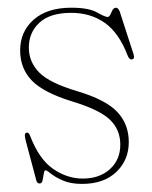

<svg xmlns="http://www.w3.org/2000/svg" viewBox="-20 -456 385 486"><path d="M189.5 -4Q232 -4 258.2 -27.8Q284.5 -51.5 284.5 -90Q284.5 -127.5 258.5 -152.8Q232.5 -178 163.5 -199Q90 -221.5 60.5 -252.2Q31 -283 31 -328.5Q31 -376 65.2 -406.2Q99.5 -436.5 160.5 -436.5Q204 -436.5 225 -424.8Q246 -413 252.5 -413Q257.5 -413 262 -424.8Q266.5 -436.5 273.5 -436.5Q279 -436.5 283 -427L317.5 -320.5Q321.5 -309 316.5 -306.5Q308.5 -302.5 303.5 -314.5Q281.5 -372.5 245.5 -398Q209.5 -423.5 160 -423.5Q107 -423.5 80 -398.8Q53 -374 53 -335.5Q53 -299.5 79 -272.8Q105 -246 176 -225Q248 -203.5 277 -172.5Q306 -141.5 306 -96.5Q306 -51 274.5 -20.8Q243 9.5 187.5 9.5Q159 9.5 139.5 1Q120 -7.5 109.2 -16.2Q98.5 -25 95.5 -25Q92 -25 90.8 -16.5Q89.5 -8 87.8 0.2Q86 8.5 80.5 8.5Q74 8.5 72 1L45 -100.5Q40.5 -117 45.5 -119.5Q52.5 -123 56.5 -111.5Q79 -53 114.5 -28.5Q150 -4 189.5 -4Z"/></svg>

Font: Fraunces 144pt S050 Thin
Style: Regular
Weight: 100
Version: Version 1.000; ttfautohint (v1.8.3)